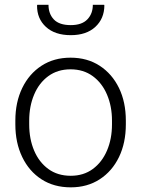

<svg xmlns="http://www.w3.org/2000/svg" viewBox="-20 -782 597 812"><path d="M279.3 10.3Q208 10.3 155.5 -23.7Q103 -57.6 74 -117.9Q44.9 -178.2 44.9 -255.9V-272Q44.9 -349.6 74 -409.7Q103 -469.7 155.5 -503.9Q208 -538.1 278.3 -538.1Q349.1 -538.1 401.6 -503.9Q454.1 -469.7 483.2 -409.9Q512.2 -350.1 512.2 -272V-255.9Q512.2 -177.7 483.2 -117.7Q454.1 -57.6 401.6 -23.7Q349.1 10.3 279.3 10.3ZM279.3 -38.6Q333.5 -38.6 372.6 -67.4Q411.6 -96.2 432.6 -145.5Q453.6 -194.8 453.6 -255.9V-272Q453.6 -332.5 432.6 -381.8Q411.6 -431.2 372.3 -460Q333 -488.8 278.3 -488.8Q223.6 -488.8 184.3 -460Q145 -431.2 124.3 -381.8Q103.5 -332.5 103.5 -272V-255.9Q103.5 -194.3 124.3 -145.3Q145 -96.2 184.3 -67.4Q223.6 -38.6 279.3 -38.6ZM279.3 -633.3Q212.4 -633.3 174.3 -668.2Q136.2 -703.1 136.7 -758.8L137.7 -761.7H185.1Q185.1 -723.6 207.8 -699.7Q230.5 -675.8 279.3 -675.8Q326.2 -675.8 349.4 -700Q372.6 -724.1 372.6 -761.7H420.4L421.4 -758.8Q420.9 -703.1 383.1 -668.2Q345.2 -633.3 279.3 -633.3Z"/></svg>

Font: Roboto Slab LO Light
Style: Regular
Weight: 300
Designer: Google
Version: Version 2.000